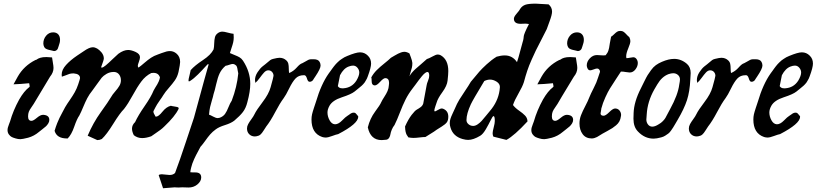

<svg xmlns="http://www.w3.org/2000/svg" viewBox="-20 -752 4390 1032"><path d="M265.6 -578.1Q283.2 -578.1 293 -567.4Q302.7 -556.6 302.7 -538.1Q302.7 -530.3 300.8 -522Q298.8 -513.7 294.9 -502.9Q292 -494.1 290.5 -490.2Q289.1 -486.3 283.7 -481.9Q278.3 -477.5 270.5 -477.5Q263.7 -478.5 250 -482.4Q248 -482.4 243.2 -483.9Q238.3 -485.4 236.8 -485.8Q235.4 -486.3 231.4 -487.8Q227.5 -489.3 225.6 -490.7Q223.6 -492.2 221.7 -494.1Q219.7 -496.1 217.8 -499Q212.9 -508.8 212.9 -518.6Q212.9 -542 228 -560.1Q243.2 -578.1 265.6 -578.1ZM212.9 -134.8Q245.1 -132.8 245.1 -107.4Q245.1 -97.7 239.3 -88.4Q233.4 -79.1 227.1 -73.2Q220.7 -67.4 208 -57.6Q195.3 -47.9 189.5 -43Q163.1 -20.5 130.9 -11.7Q99.6 -3.9 89.8 -3.9Q77.1 -3.9 64.5 -7.8Q50.8 -11.7 43 -15.6Q35.2 -19.5 27.8 -29.3Q20.5 -39.1 20.5 -52.7Q20.5 -59.6 22.5 -66.9Q24.4 -74.2 28.3 -84Q32.2 -93.8 34.2 -99.6Q50.8 -158.2 83 -216.8Q109.4 -262.7 136.7 -283.2Q139.6 -285.2 139.6 -288.6Q139.6 -292 138.2 -296.9Q136.7 -301.8 136.7 -304.7Q87.9 -299.8 52.7 -298.8L75.2 -339.8Q108.4 -398.4 170.9 -429.7H171.9Q174.8 -429.7 179.7 -433.6Q184.6 -437.5 196.8 -441.4Q209 -445.3 229.5 -445.3Q236.3 -445.3 259.8 -443.4Q260.7 -434.6 264.2 -415.5Q267.6 -396.5 267.6 -386.7Q267.6 -362.3 249 -339.8Q166 -203.1 161.1 -193.4Q157.2 -186.5 147.9 -173.8Q138.7 -161.1 134.8 -150.9Q130.9 -140.6 130.9 -126Q130.9 -102.5 149.4 -102.5Q159.2 -102.5 178.2 -118.7Q197.3 -134.8 210.9 -134.8Z M629.9 -320.3Q629.9 -338.9 620.1 -351.6Q610.4 -364.3 593.8 -365.2H590.8Q570.3 -365.2 552.7 -355Q535.2 -344.7 526.4 -334Q517.6 -323.2 501 -299.3Q484.4 -275.4 476.6 -265.6Q460 -245.1 449.2 -224.6Q438.5 -204.1 427.2 -176.8Q416 -149.4 406.2 -130.9Q393.6 -113.3 378.9 -70.8Q364.3 -28.3 343.8 -7.8H339.8Q285.2 -7.8 273.4 -48.8Q280.3 -72.3 287.6 -90.3Q294.9 -108.4 299.8 -118.2Q304.7 -127.9 314 -145.5Q323.2 -163.1 330.1 -175.8Q339.8 -192.4 355.5 -214.8Q371.1 -237.3 381.8 -256.3Q392.6 -275.4 400.4 -298.8Q410.2 -328.1 410.2 -332Q410.2 -354.5 377 -357.4H372.1Q361.3 -357.4 352.5 -354.5Q343.8 -351.6 332 -346.7Q320.3 -341.8 312.5 -339.8Q311.5 -343.8 311.5 -350.6Q311.5 -377 335 -402.8Q358.4 -428.7 394.5 -453.1L429.7 -476.6Q460 -498 478.5 -498Q502 -498 525.4 -470.7Q538.1 -455.1 538.1 -437.5Q538.1 -429.7 523.4 -390.6Q525.4 -388.7 527.3 -388.7Q534.2 -388.7 548.8 -400.9Q563.5 -413.1 584 -433.1Q604.5 -453.1 616.2 -462.9Q644.5 -483.4 668.9 -483.4Q685.5 -483.4 709 -472.7Q732.4 -461.9 732.4 -444.3Q732.4 -435.5 726.6 -419.9Q720.7 -404.3 720.7 -398.4Q720.7 -391.6 724.6 -388.7Q738.3 -398.4 756.8 -414.6Q775.4 -430.7 791.5 -441.4Q807.6 -452.1 828.1 -459Q833 -460.9 849.1 -466.8Q865.2 -472.7 874.5 -475.1Q883.8 -477.5 893.6 -477.5Q912.1 -477.5 927.7 -464.8Q948.2 -448.2 948.2 -418.9Q948.2 -407.2 939.5 -365.2Q933.6 -339.8 920.4 -320.8Q907.2 -301.8 887.7 -279.8Q868.2 -257.8 857.4 -240.2Q850.6 -228.5 841.8 -216.8Q833 -205.1 824.7 -191.4Q816.4 -177.7 804.7 -154.3V-152.3Q804.7 -147.5 806.6 -143.1Q808.6 -138.7 811.5 -133.8Q814.5 -128.9 816.4 -125H818.4Q832 -125 853 -151.4Q874 -177.7 898.4 -183.6Q903.3 -181.6 914.6 -180.2Q925.8 -178.7 933.1 -176.8Q940.4 -174.8 940.4 -169.9Q940.4 -168 939.5 -166Q920.9 -127 863.3 -72.3Q852.5 -61.5 841.8 -53.7Q831.1 -45.9 816.9 -36.1Q802.7 -26.4 793 -19.5Q765.6 -9.8 744.1 -9.8Q718.8 -9.8 699.2 -25.4Q689.5 -44.9 689.5 -60.5Q689.5 -80.1 706.1 -95.7Q722.7 -131.8 757.3 -181.6Q792 -231.4 805.7 -265.6Q807.6 -269.5 814.9 -281.7Q822.3 -293.9 825.7 -299.3Q829.1 -304.7 833.5 -314.9Q837.9 -325.2 839.8 -335.9Q832 -360.4 804.7 -360.4Q796.9 -360.4 793 -359.4Q761.7 -343.8 739.3 -313.5Q716.8 -283.2 692.4 -238.3Q668 -193.4 646.5 -166Q624 -143.6 588.4 -85.9Q552.7 -28.3 527.3 -4.9Q515.6 1 502.9 1L451.2 -22.5Q480.5 -91.8 522 -149.4Q563.5 -207 577.1 -230.5Q584 -243.2 598.6 -259.8Q613.3 -276.4 621.6 -290.5Q629.9 -304.7 629.9 -320.3Z M1030.3 174.8Q1061.5 174.8 1061.5 202.1Q1061.5 222.7 1040 240.2Q1020.5 255.9 993.2 255.9Q988.3 255.9 977.1 255.4Q965.8 254.9 960 254.9Q946.3 254.9 938.5 255.9Q931.6 255.9 926.3 255.4Q920.9 254.9 918.9 254.9Q909.2 254.9 856.4 259.8L833 189.5Q837.9 184.6 849.6 184.6Q855.5 184.6 869.6 186.5Q883.8 188.5 891.6 188.5Q910.2 188.5 920.9 177.7Q946.3 110.4 978 14.2Q1009.8 -82 1022.5 -119.1Q1091.8 -374 1098.6 -395.5Q1100.6 -400.4 1100.6 -406.2Q1100.6 -408.2 1099.6 -408.2Q1096.7 -408.2 1082 -391.6Q1067.4 -375 1044.4 -352.1Q1021.5 -329.1 1001 -316.4Q997.1 -314.5 996.1 -314.5Q993.2 -314.5 993.2 -320.3Q993.2 -326.2 998.5 -346.7Q1003.9 -367.2 1004.9 -375Q1027.3 -400.4 1070.3 -428.7Q1113.3 -457 1127.9 -486.3Q1130.9 -498 1131.3 -518.1Q1131.8 -538.1 1135.3 -551.8Q1138.7 -565.4 1151.4 -574.2Q1162.1 -582 1175.8 -582Q1184.6 -582 1204.1 -576.7Q1223.6 -571.3 1235.4 -570.3Q1236.3 -563.5 1236.3 -550.8Q1236.3 -537.1 1233.4 -524.4Q1230.5 -511.7 1224.1 -493.2Q1217.8 -474.6 1215.8 -466.8Q1225.6 -461.9 1241.2 -456.1Q1256.8 -450.2 1267.6 -443.8Q1278.3 -437.5 1286.1 -425.8Q1325.2 -366.2 1325.2 -301.8Q1325.2 -260.7 1309.6 -203.1Q1301.8 -170.9 1285.6 -149.9Q1269.5 -128.9 1239.3 -103.5Q1221.7 -89.8 1189 -79.6Q1156.2 -69.3 1139.6 -56.6Q1122.1 -43.9 1109.4 -29.3Q1096.7 -14.6 1083 4.9Q1069.3 24.4 1057.6 37.1Q1054.7 43 1045.9 59.1Q1037.1 75.2 1033.7 82Q1030.3 88.9 1023.4 103.5Q1016.6 118.2 1013.7 127.4Q1010.7 136.7 1007.3 149.4Q1003.9 162.1 1002.9 173.8Q1007.8 174.8 1018.6 174.8ZM1192.4 -398.4Q1171.9 -380.9 1161.1 -358.9Q1150.4 -336.9 1142.1 -299.8Q1133.8 -262.7 1127.9 -246.1Q1125 -231.4 1119.1 -212.9Q1113.3 -194.3 1109.4 -177.2Q1105.5 -160.2 1103.5 -135.7Q1110.4 -133.8 1125.5 -125.5Q1140.6 -117.2 1150.4 -117.2Q1153.3 -117.2 1161.1 -119.1Q1179.7 -126 1189.5 -139.6Q1199.2 -153.3 1208 -175.8Q1216.8 -198.2 1225.6 -210.9Q1253.9 -285.2 1260.7 -357.4Q1258.8 -364.3 1257.3 -375Q1255.9 -385.7 1253.4 -393.1Q1251 -400.4 1243.2 -404.3Q1238.3 -408.2 1230.5 -408.2Q1224.6 -408.2 1212.4 -403.8Q1200.2 -399.4 1192.4 -398.4Z M1450.2 -344.7Q1450.2 -356.4 1442.4 -365.2Q1434.6 -374 1421.9 -374Q1410.2 -374 1399.4 -362.3Q1388.7 -350.6 1376 -333Q1363.3 -315.4 1352.5 -306.6Q1350.6 -316.4 1350.6 -321.3Q1350.6 -342.8 1364.3 -363.8Q1377.9 -384.8 1391.6 -395.5L1405.3 -406.2Q1411.1 -410.2 1418.9 -417.5Q1426.8 -424.8 1433.1 -429.2Q1439.5 -433.6 1448.2 -435.5Q1471.7 -441.4 1482.4 -441.4Q1503.9 -441.4 1518.6 -427.7Q1527.3 -419.9 1529.8 -409.2Q1532.2 -398.4 1532.2 -383.3Q1532.2 -368.2 1534.2 -359.4Q1557.6 -369.1 1575.2 -389.2Q1592.8 -409.2 1604.5 -412.1Q1611.3 -415 1620.6 -420.9Q1629.9 -426.8 1637.2 -430.2Q1644.5 -433.6 1653.3 -433.6H1666Q1690.4 -433.6 1698.2 -418.9Q1703.1 -410.2 1703.1 -399.4Q1703.1 -382.8 1674.8 -340.8Q1672.9 -338.9 1668.5 -331.5Q1664.1 -324.2 1662.1 -321.3Q1660.2 -318.4 1655.3 -315.4Q1650.4 -312.5 1645.5 -312.5H1642.6Q1634.8 -313.5 1629.9 -330.1Q1625 -346.7 1616.2 -347.7H1612.3Q1585 -347.7 1568.4 -330.1Q1551.8 -312.5 1534.2 -276.4Q1516.6 -240.2 1504.9 -224.6Q1484.4 -197.3 1459 -148.9Q1433.6 -100.6 1411.1 -72.3Q1407.2 -67.4 1397.5 -51.3Q1387.7 -35.2 1379.4 -28.3Q1371.1 -21.5 1358.4 -19.5Q1356.4 -19.5 1353.5 -19Q1350.6 -18.6 1349.6 -18.6Q1332 -18.6 1319.8 -30.3Q1307.6 -42 1307.6 -61.5Q1307.6 -73.2 1314 -85Q1320.3 -96.7 1331.5 -111.8Q1342.8 -127 1347.7 -137.7Q1358.4 -160.2 1391.6 -203.6Q1424.8 -247.1 1434.6 -283.2Q1450.2 -338.9 1450.2 -344.7Z M1740.2 -147.5Q1740.2 -126 1751.5 -105.5Q1762.7 -85 1780.3 -84H1781.2Q1798.8 -84 1818.4 -104Q1837.9 -124 1846.7 -128.9Q1850.6 -130.9 1857.4 -136.2Q1864.3 -141.6 1869.6 -144Q1875 -146.5 1880.9 -146.5H1883.8Q1888.7 -145.5 1892.1 -142.6Q1895.5 -139.6 1898.9 -134.8Q1902.3 -129.9 1905.3 -127V-124Q1905.3 -86.9 1797.9 -31.2Q1787.1 -29.3 1765.1 -21Q1743.2 -12.7 1730.5 -12.7Q1721.7 -12.7 1711.9 -15.6Q1654.3 -35.2 1654.3 -109.4Q1654.3 -124 1657.2 -137.2Q1660.2 -150.4 1667.5 -172.4Q1674.8 -194.3 1677.7 -203.1Q1706.1 -299.8 1747.1 -357.4Q1749 -359.4 1756.8 -370.6Q1764.6 -381.8 1766.6 -384.3Q1768.6 -386.7 1775.4 -396Q1782.2 -405.3 1785.2 -407.7Q1788.1 -410.2 1794.9 -417.5Q1801.8 -424.8 1806.2 -427.7Q1810.5 -430.7 1817.4 -435.5Q1824.2 -440.4 1831.5 -444.3Q1838.9 -448.2 1846.7 -451.2Q1893.6 -470.7 1915 -470.7Q1939.5 -470.7 1957 -453.1Q1974.6 -436.5 1974.6 -410.2Q1974.6 -389.6 1957 -341.8Q1955.1 -335 1952.1 -329.6Q1949.2 -324.2 1945.8 -318.4Q1942.4 -312.5 1939.9 -308.6Q1937.5 -304.7 1932.1 -299.3Q1926.8 -293.9 1924.3 -291.5Q1921.9 -289.1 1915 -283.7Q1908.2 -278.3 1906.2 -276.4Q1904.3 -274.4 1896 -268.1Q1887.7 -261.7 1885.7 -259.8Q1867.2 -245.1 1817.4 -229Q1767.6 -212.9 1751 -183.6Q1740.2 -164.1 1740.2 -147.5ZM1911.1 -362.3Q1911.1 -376 1901.4 -387.7Q1891.6 -399.4 1877.9 -399.4Q1867.2 -399.4 1854.5 -394.5Q1827.1 -384.8 1807.6 -347.7Q1796.9 -293 1795.9 -289.1Q1802.7 -277.3 1819.3 -277.3H1825.2Q1871.1 -280.3 1895.5 -318.4Q1911.1 -344.7 1911.1 -362.3Z M2287.1 -344.7Q2287.1 -365.2 2277.3 -365.2Q2272.5 -365.2 2264.6 -359.4Q2256.8 -353.5 2247.6 -342.3Q2238.3 -331.1 2231 -321.3Q2223.6 -311.5 2213.4 -297.4Q2203.1 -283.2 2198.2 -277.3Q2174.8 -247.1 2159.7 -216.8Q2144.5 -186.5 2129.4 -147Q2114.3 -107.4 2100.6 -80.1Q2091.8 -69.3 2085.9 -55.2Q2080.1 -41 2078.6 -30.8Q2077.1 -20.5 2071.8 -11.7Q2066.4 -2.9 2056.6 -1Q2039.1 1 2031.2 1Q1971.7 1 1957 -67.4Q1968.8 -115.2 1996.1 -151.9Q2023.4 -188.5 2028.3 -201.2Q2034.2 -213.9 2045.4 -231Q2056.6 -248 2063 -262.7Q2069.3 -277.3 2070.3 -294.9Q2070.3 -296.9 2070.8 -300.8Q2071.3 -304.7 2071.3 -305.7Q2071.3 -332 2050.8 -332Q2041 -332 2023.4 -312.5Q2005.9 -293 1995.1 -293Q1977.5 -293 1977.5 -317.4V-320.3Q1977.5 -331.1 1975.6 -335.9Q1987.3 -357.4 2004.9 -375Q2022.5 -392.6 2045.9 -411.1Q2069.3 -429.7 2081.1 -441.4Q2086.9 -445.3 2100.1 -452.6Q2113.3 -460 2119.6 -463.4Q2126 -466.8 2135.7 -470.2Q2145.5 -473.6 2153.3 -473.6Q2166 -473.6 2180.7 -464.8Q2181.6 -461.9 2188.5 -443.8Q2195.3 -425.8 2196.3 -414.1V-410.2Q2196.3 -398.4 2193.8 -388.2Q2191.4 -377.9 2187 -364.7Q2182.6 -351.6 2180.7 -341.8Q2185.5 -351.6 2195.3 -362.8Q2205.1 -374 2213.9 -381.8Q2222.7 -389.6 2242.7 -406.7Q2262.7 -423.8 2274.4 -434.6Q2285.2 -437.5 2304.2 -448.2Q2323.2 -459 2333 -459Q2340.8 -459 2348.6 -455.1Q2389.6 -431.6 2389.6 -370.1Q2389.6 -353.5 2385.7 -318.4Q2382.8 -291 2357.9 -256.8Q2333 -222.7 2327.1 -201.2Q2326.2 -198.2 2320.3 -181.2Q2314.5 -164.1 2314.5 -158.2Q2314.5 -153.3 2317.4 -153.3Q2319.3 -153.3 2321.3 -154.3Q2327.1 -157.2 2334 -161.1Q2340.8 -165 2345.7 -167Q2350.6 -168.9 2354.5 -168.9Q2359.4 -168.9 2365.2 -166Q2389.6 -154.3 2389.6 -125Q2389.6 -105.5 2381.8 -94.7Q2374 -84 2353.5 -71.3Q2333 -58.6 2327.1 -54.7Q2314.5 -44.9 2293.9 -32.7Q2273.4 -20.5 2266.6 -15.6Q2255.9 -15.6 2235.4 -13.2Q2214.8 -10.7 2203.1 -10.7Q2189.5 -10.7 2174.8 -13.7Q2173.8 -15.6 2170.9 -20Q2168 -24.4 2166.5 -26.4Q2165 -28.3 2163.1 -33.7Q2161.1 -39.1 2160.2 -43.5Q2159.2 -47.9 2158.2 -55.7Q2157.2 -63.5 2157.2 -72.3Q2174.8 -111.3 2192.4 -134.3Q2210 -157.2 2220.7 -163.1Q2231.4 -168.9 2241.2 -176.3Q2251 -183.6 2254.9 -195.3Q2264.6 -250 2273.4 -294.9Q2274.4 -302.7 2280.8 -318.4Q2287.1 -334 2287.1 -344.7Z M2639.6 -101.6Q2639.6 -127.9 2632.8 -127.9Q2627.9 -127.9 2617.7 -106.4Q2607.4 -85 2591.8 -58.1Q2576.2 -31.2 2561.5 -22.5Q2524.4 0 2496.1 0Q2483.4 0 2465.8 -4.9Q2415 -19.5 2401.4 -66.4Q2397.5 -78.1 2397.5 -89.8Q2397.5 -101.6 2400.9 -112.8Q2404.3 -124 2413.1 -142.6Q2421.9 -161.1 2424.8 -168Q2435.5 -194.3 2449.2 -216.8Q2462.9 -239.3 2481 -265.6Q2499 -292 2510.7 -312.5Q2543 -351.6 2556.6 -367.2Q2570.3 -382.8 2595.7 -406.2Q2621.1 -429.7 2649.4 -447.3Q2672.9 -454.1 2693.4 -454.1Q2734.4 -454.1 2758.8 -418Q2766.6 -440.4 2775.4 -475.1Q2784.2 -509.8 2789.1 -525.4Q2793 -537.1 2793.9 -545.4Q2794.9 -553.7 2795.4 -558.6Q2795.9 -563.5 2802.2 -579.1Q2808.6 -594.7 2823.2 -623Q2811.5 -625 2805.7 -625Q2800.8 -625 2791.5 -624.5Q2782.2 -624 2778.3 -624Q2742.2 -624 2742.2 -651.4Q2742.2 -662.1 2757.3 -679.2Q2772.5 -696.3 2776.4 -705.1Q2786.1 -719.7 2802.7 -726.1Q2819.3 -732.4 2859.4 -732.4Q2872.1 -732.4 2928.7 -728.5Q2947.3 -712.9 2947.3 -689.5Q2947.3 -672.9 2934.1 -637.7Q2920.9 -602.5 2918.9 -595.7Q2912.1 -581.1 2889.6 -538.1Q2867.2 -495.1 2859.9 -480Q2852.5 -464.8 2837.9 -432.1Q2823.2 -399.4 2814 -371.6Q2804.7 -343.8 2795.9 -310.5Q2788.1 -286.1 2767.1 -250Q2746.1 -213.9 2737.3 -187.5Q2749 -171.9 2769.5 -157.7Q2790 -143.6 2802.2 -130.9Q2814.5 -118.2 2815.4 -99.6Q2745.1 -23.4 2702.1 0L2631.8 -17.6Q2627.9 -25.4 2627.9 -36.1Q2627.9 -45.9 2633.8 -67.9Q2639.6 -89.8 2639.6 -101.6ZM2487.3 -106.4Q2487.3 -93.8 2498 -84.5Q2508.8 -75.2 2523.4 -75.2Q2535.2 -75.2 2547.9 -84Q2560.5 -92.8 2568.8 -102.1Q2577.1 -111.3 2591.8 -129.4Q2606.4 -147.5 2612.3 -154.3Q2656.2 -205.1 2665 -265.6Q2667 -279.3 2667 -284.2Q2667 -301.8 2649.4 -313Q2631.8 -324.2 2614.3 -324.2Q2598.6 -324.2 2583 -316.4Q2521.5 -214.8 2510.7 -191.4Q2487.3 -140.6 2487.3 -106.4Z M3081.1 -578.1Q3098.6 -578.1 3108.4 -567.4Q3118.2 -556.6 3118.2 -538.1Q3118.2 -530.3 3116.2 -522Q3114.3 -513.7 3110.4 -502.9Q3107.4 -494.1 3106 -490.2Q3104.5 -486.3 3099.1 -481.9Q3093.8 -477.5 3085.9 -477.5Q3079.1 -478.5 3065.4 -482.4Q3063.5 -482.4 3058.6 -483.9Q3053.7 -485.4 3052.2 -485.8Q3050.8 -486.3 3046.9 -487.8Q3043 -489.3 3041 -490.7Q3039.1 -492.2 3037.1 -494.1Q3035.2 -496.1 3033.2 -499Q3028.3 -508.8 3028.3 -518.6Q3028.3 -542 3043.5 -560.1Q3058.6 -578.1 3081.1 -578.1ZM3028.3 -134.8Q3060.5 -132.8 3060.5 -107.4Q3060.5 -97.7 3054.7 -88.4Q3048.8 -79.1 3042.5 -73.2Q3036.1 -67.4 3023.4 -57.6Q3010.7 -47.9 3004.9 -43Q2978.5 -20.5 2946.3 -11.7Q2915 -3.9 2905.3 -3.9Q2892.6 -3.9 2879.9 -7.8Q2866.2 -11.7 2858.4 -15.6Q2850.6 -19.5 2843.3 -29.3Q2835.9 -39.1 2835.9 -52.7Q2835.9 -59.6 2837.9 -66.9Q2839.8 -74.2 2843.8 -84Q2847.7 -93.8 2849.6 -99.6Q2866.2 -158.2 2898.4 -216.8Q2924.8 -262.7 2952.1 -283.2Q2955.1 -285.2 2955.1 -288.6Q2955.1 -292 2953.6 -296.9Q2952.1 -301.8 2952.1 -304.7Q2903.3 -299.8 2868.2 -298.8L2890.6 -339.8Q2923.8 -398.4 2986.3 -429.7H2987.3Q2990.2 -429.7 2995.1 -433.6Q3000 -437.5 3012.2 -441.4Q3024.4 -445.3 3044.9 -445.3Q3051.8 -445.3 3075.2 -443.4Q3076.2 -434.6 3079.6 -415.5Q3083 -396.5 3083 -386.7Q3083 -362.3 3064.5 -339.8Q2981.4 -203.1 2976.6 -193.4Q2972.7 -186.5 2963.4 -173.8Q2954.1 -161.1 2950.2 -150.9Q2946.3 -140.6 2946.3 -126Q2946.3 -102.5 2964.8 -102.5Q2974.6 -102.5 2993.7 -118.7Q3012.7 -134.8 3026.4 -134.8Z M3286.1 -168.9Q3300.8 -168.9 3309.6 -158.2Q3318.4 -147.5 3318.4 -133.8Q3318.4 -132.8 3317.9 -130.4Q3317.4 -127.9 3317.4 -127Q3315.4 -111.3 3309.1 -99.6Q3302.7 -87.9 3291.5 -78.6Q3280.3 -69.3 3271.5 -63.5Q3262.7 -57.6 3244.6 -47.9Q3226.6 -38.1 3217.8 -33.2Q3212.9 -30.3 3203.6 -24.4Q3194.3 -18.6 3189 -15.6Q3183.6 -12.7 3175.8 -10.3Q3168 -7.8 3161.1 -7.8Q3128.9 -7.8 3111.8 -30.8Q3094.7 -53.7 3094.7 -88.9Q3094.7 -111.3 3103 -132.8Q3111.3 -154.3 3126 -182.1Q3140.6 -210 3147.5 -228.5Q3154.3 -246.1 3170.9 -278.3Q3187.5 -310.5 3194.3 -334L3205.1 -366.2Q3205.1 -373 3200.7 -378.4Q3196.3 -383.8 3189.5 -383.8Q3183.6 -383.8 3170.9 -378.9Q3158.2 -374 3152.3 -374Q3143.6 -374 3138.7 -382.8Q3133.8 -391.6 3133.8 -400.4Q3133.8 -420.9 3150.4 -438.5Q3167 -456.1 3188.5 -456.1Q3193.4 -456.1 3205.1 -455.1Q3216.8 -454.1 3223.6 -454.1Q3231.4 -454.1 3235.4 -455.1Q3241.2 -462.9 3244.1 -467.3Q3247.1 -471.7 3250 -480Q3252.9 -488.3 3253.9 -494.6Q3254.9 -501 3257.8 -519Q3260.7 -537.1 3264.6 -554.7Q3271.5 -558.6 3280.3 -567.4Q3289.1 -576.2 3296.4 -581.1Q3303.7 -585.9 3313.5 -585.9H3315.4Q3325.2 -585.9 3332.5 -580.6Q3339.8 -575.2 3347.7 -566.4Q3355.5 -557.6 3362.3 -552.7Q3368.2 -541 3368.2 -531.2Q3368.2 -518.6 3356.9 -492.2Q3345.7 -465.8 3345.7 -449.2Q3345.7 -443.4 3346.7 -439.5H3348.6Q3355.5 -439.5 3367.2 -441.9Q3378.9 -444.3 3383.8 -444.3Q3394.5 -444.3 3401.4 -434.6Q3408.2 -424.8 3408.2 -413.1Q3408.2 -395.5 3395.5 -378.9Q3382.8 -362.3 3364.3 -362.3Q3358.4 -362.3 3344.2 -364.7Q3330.1 -367.2 3322.3 -367.2H3317.4Q3311.5 -358.4 3290.5 -326.2Q3269.5 -293.9 3258.8 -276.9Q3248 -259.8 3233.9 -229Q3219.7 -198.2 3211.9 -168V-166Q3211.9 -162.1 3210 -153.8Q3208 -145.5 3208 -142.6Q3208 -129.9 3224.6 -129.9Q3235.4 -129.9 3254.9 -149.4Q3274.4 -168.9 3286.1 -168.9Z M3409.2 -44.9Q3384.8 -69.3 3384.8 -114.3Q3384.8 -119.1 3385.3 -128.9Q3385.7 -138.7 3385.7 -144.5Q3387.7 -205.1 3424.8 -277.3Q3429.7 -287.1 3442.4 -313Q3455.1 -338.9 3460.9 -348.1Q3466.8 -357.4 3479 -374.5Q3491.2 -391.6 3505.4 -401.9Q3519.5 -412.1 3538.1 -419.9Q3574.2 -435.5 3603.5 -435.5Q3641.6 -435.5 3672.9 -408.2Q3692.4 -390.6 3692.4 -359.4Q3692.4 -349.6 3690.4 -324.2Q3687.5 -259.8 3672.4 -213.4Q3657.2 -167 3622.1 -107.4Q3619.1 -102.5 3610.4 -87.4Q3601.6 -72.3 3598.1 -66.9Q3594.7 -61.5 3586.9 -50.3Q3579.1 -39.1 3572.3 -34.2Q3565.4 -29.3 3555.7 -22.9Q3545.9 -16.6 3534.2 -13.7Q3508.8 -6.8 3493.2 -6.8Q3445.3 -6.8 3409.2 -44.9ZM3454.1 -109.4Q3454.1 -94.7 3462.9 -83Q3471.7 -71.3 3486.3 -71.3Q3501 -71.3 3520.5 -84Q3533.2 -90.8 3543 -101.1Q3552.7 -111.3 3556.6 -118.2Q3560.5 -125 3569.3 -142.1Q3578.1 -159.2 3582 -166Q3624 -242.2 3630.9 -296.9Q3634.8 -316.4 3634.8 -325.2Q3634.8 -339.8 3624 -349.1Q3613.3 -358.4 3598.6 -358.4Q3587.9 -358.4 3573.2 -353.5Q3537.1 -339.8 3512.7 -297.9Q3510.7 -294.9 3497.1 -271.5Q3460 -206.1 3456.1 -136.7Q3456.1 -131.8 3455.1 -122.6Q3454.1 -113.3 3454.1 -109.4Z M3825.2 -344.7Q3825.2 -356.4 3817.4 -365.2Q3809.6 -374 3796.9 -374Q3785.2 -374 3774.4 -362.3Q3763.7 -350.6 3751 -333Q3738.3 -315.4 3727.5 -306.6Q3725.6 -316.4 3725.6 -321.3Q3725.6 -342.8 3739.3 -363.8Q3752.9 -384.8 3766.6 -395.5L3780.3 -406.2Q3786.1 -410.2 3793.9 -417.5Q3801.8 -424.8 3808.1 -429.2Q3814.5 -433.6 3823.2 -435.5Q3846.7 -441.4 3857.4 -441.4Q3878.9 -441.4 3893.6 -427.7Q3902.3 -419.9 3904.8 -409.2Q3907.2 -398.4 3907.2 -383.3Q3907.2 -368.2 3909.2 -359.4Q3932.6 -369.1 3950.2 -389.2Q3967.8 -409.2 3979.5 -412.1Q3986.3 -415 3995.6 -420.9Q4004.9 -426.8 4012.2 -430.2Q4019.5 -433.6 4028.3 -433.6H4041Q4065.4 -433.6 4073.2 -418.9Q4078.1 -410.2 4078.1 -399.4Q4078.1 -382.8 4049.8 -340.8Q4047.9 -338.9 4043.5 -331.5Q4039.1 -324.2 4037.1 -321.3Q4035.2 -318.4 4030.3 -315.4Q4025.4 -312.5 4020.5 -312.5H4017.6Q4009.8 -313.5 4004.9 -330.1Q4000 -346.7 3991.2 -347.7H3987.3Q3960 -347.7 3943.4 -330.1Q3926.8 -312.5 3909.2 -276.4Q3891.6 -240.2 3879.9 -224.6Q3859.4 -197.3 3834 -148.9Q3808.6 -100.6 3786.1 -72.3Q3782.2 -67.4 3772.5 -51.3Q3762.7 -35.2 3754.4 -28.3Q3746.1 -21.5 3733.4 -19.5Q3731.4 -19.5 3728.5 -19Q3725.6 -18.6 3724.6 -18.6Q3707 -18.6 3694.8 -30.3Q3682.6 -42 3682.6 -61.5Q3682.6 -73.2 3689 -85Q3695.3 -96.7 3706.5 -111.8Q3717.8 -127 3722.7 -137.7Q3733.4 -160.2 3766.6 -203.6Q3799.8 -247.1 3809.6 -283.2Q3825.2 -338.9 3825.2 -344.7Z M4115.2 -147.5Q4115.2 -126 4126.5 -105.5Q4137.7 -85 4155.3 -84H4156.2Q4173.8 -84 4193.4 -104Q4212.9 -124 4221.7 -128.9Q4225.6 -130.9 4232.4 -136.2Q4239.3 -141.6 4244.6 -144Q4250 -146.5 4255.9 -146.5H4258.8Q4263.7 -145.5 4267.1 -142.6Q4270.5 -139.6 4273.9 -134.8Q4277.3 -129.9 4280.3 -127V-124Q4280.3 -86.9 4172.9 -31.2Q4162.1 -29.3 4140.1 -21Q4118.2 -12.7 4105.5 -12.7Q4096.7 -12.7 4086.9 -15.6Q4029.3 -35.2 4029.3 -109.4Q4029.3 -124 4032.2 -137.2Q4035.2 -150.4 4042.5 -172.4Q4049.8 -194.3 4052.7 -203.1Q4081.1 -299.8 4122.1 -357.4Q4124 -359.4 4131.8 -370.6Q4139.6 -381.8 4141.6 -384.3Q4143.6 -386.7 4150.4 -396Q4157.2 -405.3 4160.2 -407.7Q4163.1 -410.2 4169.9 -417.5Q4176.8 -424.8 4181.2 -427.7Q4185.5 -430.7 4192.4 -435.5Q4199.2 -440.4 4206.5 -444.3Q4213.9 -448.2 4221.7 -451.2Q4268.6 -470.7 4290 -470.7Q4314.5 -470.7 4332 -453.1Q4349.6 -436.5 4349.6 -410.2Q4349.6 -389.6 4332 -341.8Q4330.1 -335 4327.1 -329.6Q4324.2 -324.2 4320.8 -318.4Q4317.4 -312.5 4314.9 -308.6Q4312.5 -304.7 4307.1 -299.3Q4301.8 -293.9 4299.3 -291.5Q4296.9 -289.1 4290 -283.7Q4283.2 -278.3 4281.2 -276.4Q4279.3 -274.4 4271 -268.1Q4262.7 -261.7 4260.7 -259.8Q4242.2 -245.1 4192.4 -229Q4142.6 -212.9 4126 -183.6Q4115.2 -164.1 4115.2 -147.5ZM4286.1 -362.3Q4286.1 -376 4276.4 -387.7Q4266.6 -399.4 4252.9 -399.4Q4242.2 -399.4 4229.5 -394.5Q4202.1 -384.8 4182.6 -347.7Q4171.9 -293 4170.9 -289.1Q4177.7 -277.3 4194.3 -277.3H4200.2Q4246.1 -280.3 4270.5 -318.4Q4286.1 -344.7 4286.1 -362.3Z"/></svg>

Font: Essays1743
Style: Italic
Weight: 500
Italic angle: -10°
Designer: Based on the typeface in a 1743 English translation of the essays of Montaigne.  PostScript/TrueType font designed by Jo
Version: Version 002.100